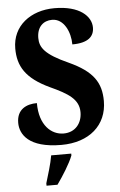

<svg xmlns="http://www.w3.org/2000/svg" viewBox="-62 -767 646 1030"><g transform="rotate(-5 261.0 -251.5)"><path d="M245 10C395 10 492 -75 492 -205C492 -304 451 -367 322 -426C197 -482 171 -521 171 -572C171 -632 206 -663 253 -663C317 -663 350 -588 350 -522C436 -522 468 -555 468 -603C468 -663 407 -724 271 -724C142 -724 43 -648 43 -527C43 -432 82 -364 210 -304C306 -260 362 -226 362 -156C362 -98 326 -50 262 -50C197 -50 133 -104 133 -225C77 -225 24 -201 24 -128C24 -67 68 10 245 10ZM146 208V221H205C236 178 277 113 293 71V61H185C178 105 158 168 146 208Z"/></g></svg>

Font: Noto Serif Condensed ExtraBold
Style: Regular
Weight: 800
Width: 3
Designer: Monotype Design Team
Foundry: Monotype Imaging Inc.
Version: Version 2.013